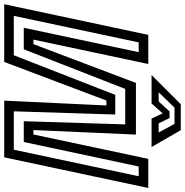

<svg xmlns="http://www.w3.org/2000/svg" viewBox="-15 -896 898 933"><g transform="rotate(90 434.5 -429.0)"><path d="M137 -700H278.5L160 -142H182L370.5 -640H621.5L599.5 -142H621L739.5 -700H881L732 0H456.5L480 -496.5H456L268.5 0H-12ZM173.5 -653.5 44.5 -46.5H236L428.5 -539.5H524L508.5 -46.5H695L824 -653.5H776.5L657.5 -95H556.5L572 -588H399.5L207 -95H102.5L221 -653.5ZM474 -858H600L682 -716H543.5L518.5 -770L470.5 -716H332ZM490.5 -827.5 416 -750.5H460.5L509 -803.5H541L567 -750.5H611.5L569.5 -827.5Z"/></g></svg>

Font: Tourney Thin Medium
Style: Italic
Weight: 500
Italic angle: -12°
Version: Version 1.015